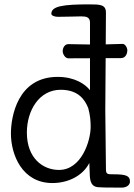

<svg xmlns="http://www.w3.org/2000/svg" viewBox="-20 -829 615 879"><path d="M542 -628C510 -628 469 -625 414 -625C380 -625 312 -627 293 -627C275 -627 267 -608 267 -595C267 -582 278 -562 293 -562C340 -562 481 -563 534 -563C557 -563 563 -587 563 -598C563 -612 552 -628 542 -628ZM465 -57C463 -204 462 -304 462 -325C462 -365 465 -697 465 -771C465 -808 439 -809 388 -809C270 -809 215 -801 215 -766C215 -757 232 -752 245 -752C295 -752 319 -754 352 -754C374 -754 392 -751 392 -726V-416C371 -443 323 -477 244 -477C59 -477 30 -292 30 -218C30 -121 81 9 220 9C292 9 359 -24 389 -83L391 -29C392 4 400 25 428 28C441 29 463 30 536 30C560 30 575 18 575 2C575 -23 559 -31 502 -31C470 -31 465 -31 465 -57ZM250 -51C177 -51 103 -104 103 -222C103 -323 159 -418 258 -418C339 -418 369 -372 384 -334C393 -301 395 -274 395 -248C395 -184 353 -51 250 -51Z"/></svg>

Font: Life Savers
Style: Bold
Weight: 700
Designer: Pablo Impallari, Rodrigo Fuenzalida, Brenda Gallo
Foundry: Pablo Impallari, Rodrigo Fuenzalida, Brenda Gallo
Version: Version 3.000